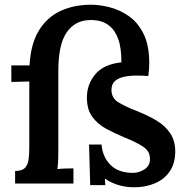

<svg xmlns="http://www.w3.org/2000/svg" viewBox="-20 -777 781 813"><path d="M548 16Q511 16 479.5 6Q448 -4 424 -21L426 7H362L357 -165H410Q414 -113 447.5 -79Q481 -45 543 -45Q569 -45 592.5 -60.5Q616 -76 615 -105Q615 -137 586 -156Q557 -175 505 -196Q466 -212 430 -231.5Q394 -251 371 -282Q348 -313 348 -364Q348 -420 383.5 -462.5Q419 -505 494 -513Q494 -576 480.5 -612Q467 -648 446 -665.5Q425 -683 402 -688Q379 -693 360 -692Q298 -691 262.5 -640Q227 -589 227 -477V-144Q227 -128 226.5 -105Q226 -82 223 -61Q239 -63 258.5 -63.5Q278 -64 291 -64V0H44V-53Q73 -53 85.5 -66Q98 -79 101 -101.5Q104 -124 104 -153V-432L28 -430V-500H105Q110 -591 144.5 -647.5Q179 -704 236 -730.5Q293 -757 366 -757Q401 -757 443.5 -746.5Q486 -736 524.5 -709.5Q563 -683 587.5 -634.5Q612 -586 612 -509Q612 -485 608 -455Q584 -457 557 -457Q530 -457 506 -452Q482 -447 467 -434Q452 -421 452 -396Q452 -362 481 -344Q510 -326 559 -307Q605 -289 642 -267Q679 -245 700.5 -213Q722 -181 722 -136Q722 -85 698.5 -51Q675 -17 635.5 -0.5Q596 16 548 16Z"/></svg>

Font: Lora SemiBold
Style: Regular
Weight: 600
Designer: Olga Karpushina, Alexei Vanyashin (Cyrillic)
Foundry: Cyreal
Version: Version 3.011; ttfautohint (v1.8.4.7-5d5b)